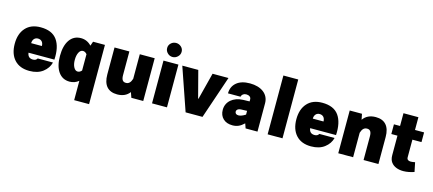

<svg xmlns="http://www.w3.org/2000/svg" viewBox="-67 -1502 5428 2408"><g transform="rotate(15 2647.0 -298.0)"><path d="M566.4 -212.9C572.8 -322.3 554.7 -407.7 511.2 -468.8C467.8 -529.8 396 -560.1 296.9 -560.1C213.4 -560.1 148.9 -534.7 103 -483.9C57.1 -433.1 34.2 -364.3 34.2 -277.3C34.2 -189.9 57.1 -120.6 103 -70.3C148.9 -20 213.9 5.4 298.3 5.4C369.6 5.4 427.7 -11.7 472.2 -45.9C516.6 -79.6 545.4 -122.1 558.6 -172.9H360.4C350.1 -152.8 330.6 -143.6 305.7 -143.6C261.2 -143.6 235.8 -166.5 230.5 -212.9ZM231.4 -336.9C231.4 -383.8 259.8 -415 299.3 -415C343.8 -415 370.6 -385.7 370.6 -336.9Z M621.6 -276.9C621.6 -188.5 639.2 -119.6 674.3 -69.8C709.5 -20 758.3 4.9 820.3 4.9C864.7 4.9 903.8 -9.3 937.5 -37.1V213.9H1130.9V-555.2H976.6L957 -499C918.9 -539.6 873.5 -559.6 820.3 -559.6C758.3 -559.6 709.5 -534.7 674.3 -484.9C639.2 -434.6 621.6 -365.2 621.6 -276.9ZM814 -277.3C814 -316.9 820.8 -349.1 834 -374C847.2 -398.9 864.7 -411.1 885.7 -411.1C903.8 -411.1 921.4 -401.9 937.5 -382.8V-170.9C921.9 -152.8 904.8 -143.6 886.2 -143.6C865.2 -143.6 847.7 -156.2 834.5 -181.2C820.8 -206.1 814 -237.8 814 -277.3Z M1255.4 -204.6C1255.4 -67.4 1318.4 4.9 1438 4.9C1508.8 4.9 1562.5 -19.5 1598.6 -67.9L1622.6 0H1776.9V-555.2H1583.5V-236.3C1567.9 -187.5 1545.4 -163.1 1506.8 -163.1C1466.3 -163.1 1448.2 -189.9 1448.2 -249V-555.2H1255.4Z M1894.5 -720.2C1894.5 -694.8 1903.8 -673.3 1922.4 -655.3C1940.4 -637.2 1962.4 -627.9 1988.3 -627.9C2013.2 -627.9 2035.2 -637.2 2054.2 -655.3C2073.2 -673.3 2082.5 -694.8 2082.5 -720.2C2082.5 -745.6 2073.2 -767.1 2054.2 -784.2C2035.2 -801.3 2013.2 -810.1 1988.3 -810.1C1962.4 -810.1 1940.4 -801.3 1922.4 -784.2C1903.8 -767.1 1894.5 -745.6 1894.5 -720.2ZM1891.1 0H2085V-555.2H1891.1Z M2434.1 -206.5 2342.8 -555.2H2135.3L2327.1 0H2546.4L2734.9 -555.2H2528.3L2439 -206.5Z M3260.3 -367.7C3260.3 -488.3 3159.7 -560.1 3014.6 -560.1C2939.9 -560.1 2881.8 -542.5 2840.8 -507.8C2799.3 -472.7 2778.8 -425.8 2778.8 -367.7H2941.9C2946.3 -395 2970.7 -415 3003.9 -415C3037.1 -415 3066.9 -399.4 3066.9 -367.7V-340.3L2983.9 -337.9C2856 -334 2768.6 -258.3 2768.6 -152.3C2768.6 -104 2783.7 -65.9 2813.5 -37.6C2843.3 -8.8 2883.8 5.4 2935.1 5.4C2991.2 5.4 3035.6 -12.7 3085 -60.1L3106 0H3260.3ZM2931.2 -172.4C2931.2 -196.3 2953.1 -213.4 2986.8 -214.8L3066.9 -217.8V-168.9C3031.2 -146 3001 -134.8 2976.1 -134.8C2948.2 -134.8 2931.2 -148.9 2931.2 -172.4Z M3585 -763.7H3392.1V0H3585Z M4223.1 -212.9C4229.5 -322.3 4211.4 -407.7 4168 -468.8C4124.5 -529.8 4052.7 -560.1 3953.6 -560.1C3870.1 -560.1 3805.7 -534.7 3759.8 -483.9C3713.9 -433.1 3690.9 -364.3 3690.9 -277.3C3690.9 -189.9 3713.9 -120.6 3759.8 -70.3C3805.7 -20 3870.6 5.4 3955.1 5.4C4026.4 5.4 4084.5 -11.7 4128.9 -45.9C4173.3 -79.6 4202.1 -122.1 4215.3 -172.9H4017.1C4006.8 -152.8 3987.3 -143.6 3962.4 -143.6C3918 -143.6 3892.6 -166.5 3887.2 -212.9ZM3888.2 -336.9C3888.2 -383.8 3916.5 -415 3956.1 -415C4000.5 -415 4027.3 -385.7 4027.3 -336.9Z M4502 -317.4C4517.1 -366.7 4540 -392.1 4579.1 -392.1C4619.6 -392.1 4637.7 -366.2 4637.7 -306.2V0H4830.6V-350.6C4830.6 -487.8 4767.6 -560.1 4647.9 -560.1C4574.2 -560.1 4519.5 -533.7 4482.9 -481.4L4468.3 -555.2H4309.1V0H4502Z M5269 -141.1C5251.5 -137.2 5229 -133.8 5212.9 -133.8C5183.1 -133.8 5163.1 -146.5 5163.1 -175.3V-405.3H5281.2V-531.2H5163.1V-696.8H4969.2V-531.2H4889.6V-405.3H4969.2V-152.8C4969.2 -114.7 4977.5 -84 4994.6 -61C5028.3 -14.6 5087.4 5.4 5153.3 5.4C5201.7 5.4 5251.5 -6.3 5293.9 -20.5Z"/></g></svg>

Font: Estedad Black
Style: Regular
Weight: 900
Designer: Amin Abedi
Version: Version 7.3